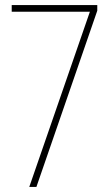

<svg xmlns="http://www.w3.org/2000/svg" viewBox="-20 -785 439 754"><path d="M95 -51 333 -739H26V-765H362V-743L123 -51Z"/></svg>

Font: Noto Sans Tamil UI ExtraCondensed Thin
Style: Regular
Weight: 100
Width: 2
Designer: Jelle Bosma - Monotype Design Team
Foundry: Monotype Imaging Inc.
Version: Version 2.004; ttfautohint (v1.8.4.7-5d5b)